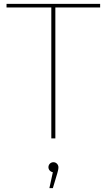

<svg xmlns="http://www.w3.org/2000/svg" viewBox="-20 -720 555 999"><path d="M247 0H268V-681H501V-700H14V-681H247ZM237 259H255L278 182C281 171 284 161 284 150C284 138 274 124 258 124C243 124 232 136 232 150C232 163 242 174 255 176Z"/></svg>

Font: Chess Sans Thin
Style: Regular
Weight: 100
Designer: Wolf Bōese
Foundry: Wolf Bōese
Version: Version 7.223;Glyphs 3.3 (3306)